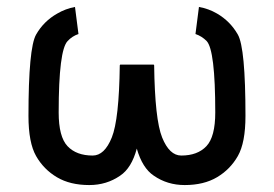

<svg xmlns="http://www.w3.org/2000/svg" viewBox="-20 -534 790 553"><path d="M374 -106Q359 -50 326 -28Q287 -1 237 -1Q182 -1 144 -23.5Q106 -46 84 -84.5Q62 -123 62 -200Q62 -396 84 -434.5Q106 -473 145 -495Q169 -509 196 -514L206 -436Q188 -430 175 -416Q149 -390 149 -210Q149 -140 174.5 -113Q200 -86 247 -86Q281 -86 302 -138Q323 -190 325 -346Q326 -347 326 -348H423Q423 -347 424 -346Q426 -190 447 -138Q468 -86 502 -86Q549 -86 574.5 -113Q600 -140 600 -210Q600 -390 575 -416Q561 -430 543 -436L553 -514Q581 -509 605 -495Q643 -473 665 -434.5Q687 -396 687 -200Q687 -123 665 -84.5Q643 -46 605 -23.5Q567 -1 512 -1Q462 -1 423 -28Q390 -50 374 -106Z"/></svg>

Font: Barlow_Medium_SS
Style: Regular
Weight: 500
Designer: Jeremy Tribby
Foundry: Jeremy Tribby
Version: Version 1.101 August 23, 2024